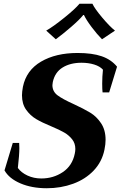

<svg xmlns="http://www.w3.org/2000/svg" viewBox="-20 -992 643 1022"><path d="M226 -829Q263 -850 322 -897.5Q381 -945 403 -972H472Q484 -946 524 -898.5Q564 -851 592 -829L523 -783Q497 -809 468 -847.5Q439 -886 427 -912H423Q403 -887 359 -849Q315 -811 277 -783ZM4 -85 48 -231H82Q83 -223 83 -204Q83 -168 75 -98Q93 -73 126.5 -57.5Q160 -42 200 -42Q264 -42 314.5 -76Q365 -110 378 -174Q381 -188 381 -199Q381 -229 364 -250.5Q347 -272 322 -286.5Q297 -301 254 -319Q203 -340 172 -358.5Q141 -377 119 -408Q97 -439 97 -485Q97 -503 102 -530Q120 -618 198.5 -664Q277 -710 393 -710Q471 -710 521.5 -692.5Q572 -675 603 -637L561 -500H526Q524 -515 524 -547Q524 -585 528 -621Q512 -639 481.5 -648.5Q451 -658 414 -658Q354 -658 313 -632.5Q272 -607 261 -555Q259 -543 259 -539Q259 -505 286.5 -484.5Q314 -464 372 -438Q426 -413 460 -392.5Q494 -372 518 -336Q542 -300 542 -248Q542 -224 536 -195Q523 -131 479 -84.5Q435 -38 369.5 -14Q304 10 229 10Q149 10 88.5 -16Q28 -42 4 -85Z"/></svg>

Font: Trirong
Style: Bold Italic
Weight: 700
Italic angle: -12°
Designer: Katatrad Team
Foundry: CadsonDemak
Version: Version 1.001